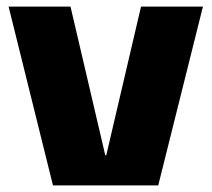

<svg xmlns="http://www.w3.org/2000/svg" viewBox="-20 -560 639 580"><path d="M6 -540H193L298 -91H301L406 -540H593L458 0H140Z"/></svg>

Font: Pathway Extreme SemiCondensed ExtraBold
Style: Regular
Weight: 800
Width: 4
Version: Version 1.001;gftools[0.9.26]